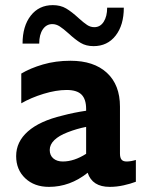

<svg xmlns="http://www.w3.org/2000/svg" viewBox="-20 -719 563 749"><path d="M322 -45Q253 10 171 10Q114 10 78.5 -23.5Q43 -57 43 -110Q43 -166 89 -206.5Q135 -247 223 -268Q268 -280 316 -287V-294Q316 -332 298 -350Q280 -368 240 -368Q199 -368 150 -353Q101 -338 63 -316V-432Q98 -453 147.5 -467.5Q197 -482 255 -482Q346 -482 397 -435Q448 -388 448 -303V-120Q448 -104 454 -96.5Q460 -89 474 -89Q490 -89 510 -95V-10Q489 -2 462 4Q435 10 408 10Q340 10 322 -45ZM225 -89Q269 -89 316 -119V-224Q280 -217 244 -203Q210 -190 192 -172.5Q174 -155 174 -134Q174 -113 188 -101Q202 -89 225 -89ZM345 -539Q316 -539 295 -551.5Q274 -564 247 -589Q227 -607 213 -616Q199 -625 184 -625Q161 -625 147 -604.5Q133 -584 133 -549H68Q68 -617 100 -658Q132 -699 186 -699Q216 -699 238 -686Q260 -673 287 -648Q307 -630 320 -621.5Q333 -613 348 -613Q371 -613 384.5 -634Q398 -655 398 -689H463Q463 -621 431 -580Q399 -539 345 -539Z"/></svg>

Font: Madhuban SemiBold
Style: Regular
Weight: 600
Designer: jaikishan Patel
Foundry: MagicType
Version: Version 1.000